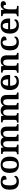

<svg xmlns="http://www.w3.org/2000/svg" viewBox="2622 -3210 598 5883"><g transform="rotate(-90 2921.5 -269.0)"><path d="M290 10Q220 10 166 -17Q112 -44 81 -104.5Q50 -165 50 -266Q50 -373 81.5 -434.5Q113 -496 166.5 -522Q220 -548 287 -548Q343 -548 385.5 -535Q428 -522 452 -499Q476 -476 476 -444Q476 -422 465.5 -404.5Q455 -387 430 -377Q405 -367 362 -367Q362 -401 355.5 -429Q349 -457 333.5 -474Q318 -491 289 -491Q257 -491 232.5 -471.5Q208 -452 195 -403Q182 -354 182 -267Q182 -198 196 -152.5Q210 -107 238.5 -84Q267 -61 314 -61Q347 -61 374.5 -71Q402 -81 422.5 -98.5Q443 -116 454 -138Q464 -131 469.5 -120Q475 -109 475 -95Q475 -70 455 -46Q435 -22 394.5 -6Q354 10 290 10Z M812 10Q697 10 630.5 -59Q564 -128 564 -270Q564 -410 627.5 -479Q691 -548 815 -548Q931 -548 997 -479Q1063 -410 1063 -270Q1063 -128 999.5 -59Q936 10 812 10ZM814 -49Q857 -49 882.5 -73.5Q908 -98 919 -148Q930 -198 930 -270Q930 -379 904 -433.5Q878 -488 813 -488Q749 -488 723 -433.5Q697 -379 697 -270Q697 -161 723.5 -105Q750 -49 814 -49Z M1136 0V-49H1142Q1165 -49 1182.5 -54Q1200 -59 1210 -74Q1220 -89 1220 -119V-423Q1220 -452 1210.5 -466Q1201 -480 1184.5 -484.5Q1168 -489 1146 -489H1143V-536H1333L1346 -461H1351Q1371 -499 1394 -517.5Q1417 -536 1444.5 -542Q1472 -548 1503 -548Q1538 -548 1567 -539Q1596 -530 1618 -511.5Q1640 -493 1652 -461H1660Q1680 -499 1705 -517.5Q1730 -536 1758.5 -542Q1787 -548 1819 -548Q1896 -548 1939.5 -502Q1983 -456 1983 -354V-120Q1983 -89 1991.5 -74Q2000 -59 2016 -54Q2032 -49 2054 -49H2057V0H1853V-335Q1853 -400 1833 -435.5Q1813 -471 1764 -471Q1729 -471 1707.5 -451Q1686 -431 1676.5 -398Q1667 -365 1667 -326V-120Q1667 -90 1675.5 -74.5Q1684 -59 1700 -54Q1716 -49 1738 -49H1741V0H1537V-335Q1537 -400 1517 -435.5Q1497 -471 1448 -471Q1411 -471 1389.5 -449Q1368 -427 1359 -391Q1350 -355 1350 -313V-115Q1350 -86 1360 -72Q1370 -58 1387 -53.5Q1404 -49 1426 -49H1429V0Z M2106 0V-49H2112Q2135 -49 2152.5 -54Q2170 -59 2180 -74Q2190 -89 2190 -119V-423Q2190 -452 2180.5 -466Q2171 -480 2154.5 -484.5Q2138 -489 2116 -489H2113V-536H2303L2316 -461H2321Q2341 -499 2364 -517.5Q2387 -536 2414.5 -542Q2442 -548 2473 -548Q2508 -548 2537 -539Q2566 -530 2588 -511.5Q2610 -493 2622 -461H2630Q2650 -499 2675 -517.5Q2700 -536 2728.5 -542Q2757 -548 2789 -548Q2866 -548 2909.5 -502Q2953 -456 2953 -354V-120Q2953 -89 2961.5 -74Q2970 -59 2986 -54Q3002 -49 3024 -49H3027V0H2823V-335Q2823 -400 2803 -435.5Q2783 -471 2734 -471Q2699 -471 2677.5 -451Q2656 -431 2646.5 -398Q2637 -365 2637 -326V-120Q2637 -90 2645.5 -74.5Q2654 -59 2670 -54Q2686 -49 2708 -49H2711V0H2507V-335Q2507 -400 2487 -435.5Q2467 -471 2418 -471Q2381 -471 2359.5 -449Q2338 -427 2329 -391Q2320 -355 2320 -313V-115Q2320 -86 2330 -72Q2340 -58 2357 -53.5Q2374 -49 2396 -49H2399V0Z M3352 10Q3232 10 3167.5 -62.5Q3103 -135 3103 -265Q3103 -405 3165.5 -476.5Q3228 -548 3341 -548Q3446 -548 3505.5 -487.5Q3565 -427 3565 -308V-259H3235Q3238 -155 3273.5 -107.5Q3309 -60 3375 -60Q3427 -60 3463 -83Q3499 -106 3517 -137Q3528 -132 3534.5 -120.5Q3541 -109 3541 -94Q3541 -69 3520.5 -45Q3500 -21 3458.5 -5.5Q3417 10 3352 10ZM3432 -319Q3432 -397 3411.5 -442Q3391 -487 3342 -487Q3295 -487 3268 -444Q3241 -401 3237 -319Z M3633 0V-49H3637Q3660 -49 3678 -54Q3696 -59 3706.5 -74Q3717 -89 3717 -119V-421Q3717 -450 3707 -464Q3697 -478 3680.5 -482.5Q3664 -487 3642 -487H3638V-536H3830L3843 -461H3848Q3868 -499 3891.5 -517.5Q3915 -536 3942.5 -542Q3970 -548 4002 -548Q4080 -548 4124 -502Q4168 -456 4168 -354V-120Q4168 -89 4176.5 -74Q4185 -59 4200.5 -54Q4216 -49 4238 -49H4242V0H4038V-335Q4038 -400 4017.5 -435.5Q3997 -471 3947 -471Q3909 -471 3887.5 -449Q3866 -427 3856.5 -391Q3847 -355 3847 -313V-115Q3847 -86 3856.5 -72Q3866 -58 3883 -53.5Q3900 -49 3922 -49H3926V0Z M4559 10Q4489 10 4435 -17Q4381 -44 4350 -104.5Q4319 -165 4319 -266Q4319 -373 4350.5 -434.5Q4382 -496 4435.5 -522Q4489 -548 4556 -548Q4612 -548 4654.5 -535Q4697 -522 4721 -499Q4745 -476 4745 -444Q4745 -422 4734.5 -404.5Q4724 -387 4699 -377Q4674 -367 4631 -367Q4631 -401 4624.5 -429Q4618 -457 4602.5 -474Q4587 -491 4558 -491Q4526 -491 4501.5 -471.5Q4477 -452 4464 -403Q4451 -354 4451 -267Q4451 -198 4465 -152.5Q4479 -107 4507.5 -84Q4536 -61 4583 -61Q4616 -61 4643.5 -71Q4671 -81 4691.5 -98.5Q4712 -116 4723 -138Q4733 -131 4738.5 -120Q4744 -109 4744 -95Q4744 -70 4724 -46Q4704 -22 4663.5 -6Q4623 10 4559 10Z M5082 10Q4962 10 4897.5 -62.5Q4833 -135 4833 -265Q4833 -405 4895.5 -476.5Q4958 -548 5071 -548Q5176 -548 5235.5 -487.5Q5295 -427 5295 -308V-259H4965Q4968 -155 5003.5 -107.5Q5039 -60 5105 -60Q5157 -60 5193 -83Q5229 -106 5247 -137Q5258 -132 5264.5 -120.5Q5271 -109 5271 -94Q5271 -69 5250.5 -45Q5230 -21 5188.5 -5.5Q5147 10 5082 10ZM5162 -319Q5162 -397 5141.5 -442Q5121 -487 5072 -487Q5025 -487 4998 -444Q4971 -401 4967 -319Z M5365 0V-49H5368Q5391 -49 5408.5 -54Q5426 -59 5436.5 -74.5Q5447 -90 5447 -121V-419Q5447 -449 5437 -463.5Q5427 -478 5410 -482.5Q5393 -487 5371 -487H5368V-536H5552L5571 -450H5576Q5589 -480 5605.5 -502Q5622 -524 5648 -535.5Q5674 -547 5716 -547Q5773 -547 5800.5 -527Q5828 -507 5828 -469Q5828 -429 5799 -405.5Q5770 -382 5714 -382Q5714 -410 5709.5 -427.5Q5705 -445 5694 -454Q5683 -463 5664 -463Q5637 -463 5620 -443.5Q5603 -424 5593.5 -395Q5584 -366 5580.5 -335Q5577 -304 5577 -283V-116Q5577 -87 5587 -72.5Q5597 -58 5614 -53.5Q5631 -49 5651 -49H5682V0Z"/></g></svg>

Font: Noto Serif Armenian SemiBold
Style: Regular
Weight: 600
Version: Version 2.007